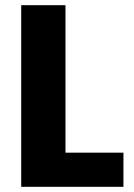

<svg xmlns="http://www.w3.org/2000/svg" viewBox="-20 -722 517 742"><path d="M233 -132H457V0H62V-702H233Z"/></svg>

Font: Poppins A&M
Style: Bold-A&M
Weight: 700
Designer: Ninad Kale (Devanagari), Jonny Pinhorn (Latin)
Foundry: Indian Type Foundry
Version: 4.004